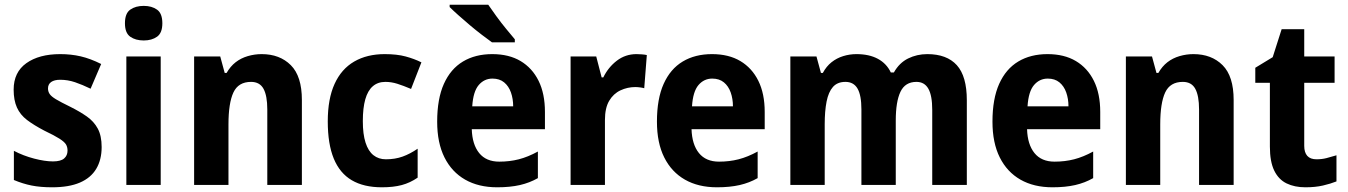

<svg xmlns="http://www.w3.org/2000/svg" viewBox="-20 -786 5729 816"><path d="M412 -161Q412 -107 389 -68.5Q366 -30 319.5 -10Q273 10 202 10Q152 10 114.5 2.5Q77 -5 39 -21V-145Q79 -124 125 -112Q171 -100 205 -100Q238 -100 252.5 -112.5Q267 -125 267 -146Q267 -161 260.5 -172Q254 -183 233 -196.5Q212 -210 168 -231Q124 -254 95 -276Q66 -298 52 -329Q38 -360 38 -405Q38 -479 92 -517.5Q146 -556 236 -556Q282 -556 323 -546.5Q364 -537 410 -514L365 -409Q330 -426 299 -436.5Q268 -447 236 -447Q211 -447 197.5 -437.5Q184 -428 184 -410Q184 -397 191 -386.5Q198 -376 218 -364Q238 -352 279 -332Q319 -312 349 -291Q379 -270 395.5 -239.5Q412 -209 412 -161Z M663 -546V0H517V-546ZM591 -761Q625 -761 647.5 -745Q670 -729 670 -687Q670 -646 647.5 -630Q625 -614 591 -614Q556 -614 533.5 -630Q511 -646 511 -687Q511 -729 533.5 -745Q556 -761 591 -761Z M1092 -556Q1169 -556 1216 -509Q1263 -462 1263 -361V0H1116V-321Q1116 -379 1100 -408.5Q1084 -438 1047 -438Q993 -438 972 -393Q951 -348 951 -257V0H805V-546H916L935 -476H943Q959 -504 981.5 -521.5Q1004 -539 1033 -547.5Q1062 -556 1092 -556Z M1603 10Q1526 10 1475 -20Q1424 -50 1398.5 -112Q1373 -174 1373 -270Q1373 -366 1402 -429.5Q1431 -493 1485.5 -524.5Q1540 -556 1615 -556Q1667 -556 1704 -546Q1741 -536 1771 -521L1727 -408Q1694 -422 1668.5 -430Q1643 -438 1618 -438Q1586 -438 1564.5 -419.5Q1543 -401 1532.5 -364Q1522 -327 1522 -271Q1522 -216 1533.5 -180Q1545 -144 1567 -126.5Q1589 -109 1620 -109Q1659 -109 1691 -120.5Q1723 -132 1755 -154V-31Q1723 -9 1687.5 0.5Q1652 10 1603 10Z M2072 -556Q2143 -556 2192.5 -526.5Q2242 -497 2269 -442.5Q2296 -388 2296 -310V-237H1985Q1987 -172 2016.5 -135.5Q2046 -99 2102 -99Q2146 -99 2185 -109Q2224 -119 2266 -142V-29Q2231 -9 2189.5 0.5Q2148 10 2093 10Q2014 10 1957 -22.5Q1900 -55 1869 -117Q1838 -179 1838 -269Q1838 -366 1866.5 -429.5Q1895 -493 1947.5 -524.5Q2000 -556 2072 -556ZM2073 -452Q2038 -452 2014.5 -424.5Q1991 -397 1987 -334H2161Q2161 -366 2151.5 -393Q2142 -420 2122.5 -436Q2103 -452 2073 -452ZM2055 -766Q2070 -744 2090 -716.5Q2110 -689 2131 -663.5Q2152 -638 2168 -619V-606H2071Q2053 -619 2028 -638Q2003 -657 1977 -679Q1951 -701 1928 -721.5Q1905 -742 1891 -756V-766Z M2685 -556Q2695 -556 2708 -555Q2721 -554 2729 -552L2718 -411Q2712 -413 2700.5 -414.5Q2689 -416 2680 -416Q2647 -416 2617 -402Q2587 -388 2569 -357.5Q2551 -327 2551 -276V0H2405V-546H2514L2537 -457H2544Q2565 -500 2601.5 -528Q2638 -556 2685 -556Z M3006 -556Q3077 -556 3126.5 -526.5Q3176 -497 3203 -442.5Q3230 -388 3230 -310V-237H2919Q2921 -172 2950.5 -135.5Q2980 -99 3036 -99Q3080 -99 3119 -109Q3158 -119 3200 -142V-29Q3165 -9 3123.5 0.5Q3082 10 3027 10Q2948 10 2891 -22.5Q2834 -55 2803 -117Q2772 -179 2772 -269Q2772 -366 2800.5 -429.5Q2829 -493 2881.5 -524.5Q2934 -556 3006 -556ZM3007 -452Q2972 -452 2948.5 -424.5Q2925 -397 2921 -334H3095Q3095 -366 3085.5 -393Q3076 -420 3056.5 -436Q3037 -452 3007 -452Z M3921 -556Q4004 -556 4046.5 -509Q4089 -462 4089 -360V0H3942V-319Q3942 -380 3925.5 -409Q3909 -438 3875 -438Q3827 -438 3807 -396Q3787 -354 3787 -274V0H3641V-321Q3641 -381 3624.5 -409.5Q3608 -438 3573 -438Q3539 -438 3520 -416.5Q3501 -395 3493 -354.5Q3485 -314 3485 -258V0H3339V-546H3450L3469 -476H3477Q3492 -504 3514 -521.5Q3536 -539 3563.5 -547.5Q3591 -556 3620 -556Q3674 -556 3711 -536Q3748 -516 3766 -478H3779Q3802 -519 3839.5 -537.5Q3877 -556 3921 -556Z M4432 -556Q4503 -556 4552.5 -526.5Q4602 -497 4629 -442.5Q4656 -388 4656 -310V-237H4345Q4347 -172 4376.5 -135.5Q4406 -99 4462 -99Q4506 -99 4545 -109Q4584 -119 4626 -142V-29Q4591 -9 4549.5 0.5Q4508 10 4453 10Q4374 10 4317 -22.5Q4260 -55 4229 -117Q4198 -179 4198 -269Q4198 -366 4226.5 -429.5Q4255 -493 4307.5 -524.5Q4360 -556 4432 -556ZM4433 -452Q4398 -452 4374.5 -424.5Q4351 -397 4347 -334H4521Q4521 -366 4511.5 -393Q4502 -420 4482.5 -436Q4463 -452 4433 -452Z M5052 -556Q5129 -556 5176 -509Q5223 -462 5223 -361V0H5076V-321Q5076 -379 5060 -408.5Q5044 -438 5007 -438Q4953 -438 4932 -393Q4911 -348 4911 -257V0H4765V-546H4876L4895 -476H4903Q4919 -504 4941.5 -521.5Q4964 -539 4993 -547.5Q5022 -556 5052 -556Z M5575 -109Q5598 -109 5617.5 -114Q5637 -119 5660 -126V-15Q5635 -5 5602.5 2.5Q5570 10 5528 10Q5482 10 5448 -6.5Q5414 -23 5395.5 -61Q5377 -99 5377 -163V-434H5315V-498L5389 -543L5427 -662H5523V-546H5652V-434H5523V-166Q5523 -138 5536 -123.5Q5549 -109 5575 -109Z"/></svg>

Font: Noto Sans Bengali SemiCondensed
Style: Bold
Weight: 700
Width: 4
Designer: Jelle Bosma - Monotype Design Team
Foundry: Monotype Imaging Inc.
Version: Version 2.003